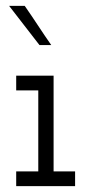

<svg xmlns="http://www.w3.org/2000/svg" viewBox="-20 -632 310 652"><path d="M235 0V-50H162V-375H35V-325H110V-50H35V0ZM154 -479Q131 -512 109 -545.5Q87 -579 64 -612H11Q37 -579 62.5 -545.5Q88 -512 114 -479Z"/></svg>

Font: Josefin Slab Thin Medium
Style: Regular
Weight: 500
Version: Version 2.000